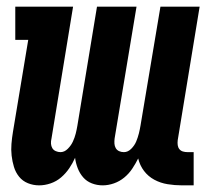

<svg xmlns="http://www.w3.org/2000/svg" viewBox="-20 -550 640 578"><path d="M98 8Q80 8 64 1.5Q48 -5 37.5 -18Q27 -31 22 -47.5Q17 -64 15 -81.5Q13 -99 14.5 -117Q16 -135 19 -153L65 -430H26V-530H200L135 -133Q133 -125 133.5 -117.5Q134 -110 137.5 -104Q141 -98 148 -95Q155 -92 162 -92Q174 -92 184 -102Q194 -112 199.5 -124Q205 -136 208 -148Q211 -160 213 -172L272 -530H391L325 -133Q324 -125 324.5 -117.5Q325 -110 328.5 -104Q332 -98 338.5 -95Q345 -92 353 -92Q365 -92 375 -102Q385 -112 390 -124Q395 -136 398 -148Q401 -160 403 -172L463 -530H581L515 -128Q514 -120 515 -113Q516 -106 520 -101Q524 -96 530.5 -94Q537 -92 545 -92H563V8H528Q506 8 484.5 4.5Q463 1 444.5 -9Q426 -19 413.5 -35.5Q401 -52 396 -73Q388 -57 378 -42Q368 -27 354 -15.5Q340 -4 323 2Q306 8 289 8Q272 8 256.5 2Q241 -4 230.5 -16Q220 -28 214 -43.5Q208 -59 206 -75Q199 -59 188.5 -43.5Q178 -28 164 -16Q150 -4 132.5 2Q115 8 98 8Z"/></svg>

Font: Iosevka Slab Extended
Style: Bold Italic
Weight: 700
Width: 7
Italic angle: -9°
Monospace: yes
Designer: Belleve Invis
Foundry: Belleve Invis
Version: Version 11.1.0; ttfautohint (v1.8.3)